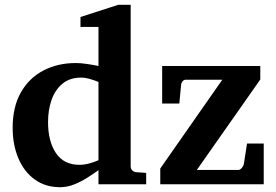

<svg xmlns="http://www.w3.org/2000/svg" viewBox="-20 -760 1140 792"><path d="M583 0H386.2V-58.1Q366.7 -43.9 341.1 -27.6Q315.4 -11.2 286.6 0.5Q257.8 12.2 228 12.2Q167 12.2 123 -19.8Q79.1 -51.8 55.7 -107.2Q32.2 -162.6 32.2 -232.9Q32.2 -318.8 65.9 -378.4Q99.6 -438 158.7 -469Q217.8 -500 293 -500Q314 -500 341.1 -495.8Q368.2 -491.7 386.2 -487.8V-648.9H312V-689.9L467.8 -740.2H519V-73.2Q519 -64 525.4 -57.4Q531.7 -50.8 541 -49.8L583 -46.9ZM386.2 -99.1V-421.9Q373 -427.7 352.3 -433.8Q331.5 -439.9 314.9 -439.9Q268.6 -439.9 238.3 -415.3Q208 -390.6 193.1 -349.1Q178.2 -307.6 178.2 -255.9Q178.2 -177.2 210.7 -128.7Q243.2 -80.1 308.1 -80.1Q328.1 -80.1 350.3 -86.4Q372.6 -92.8 386.2 -99.1ZM1067.9 0H641.1V-64.9L897 -431.2H746.1Q738.3 -431.2 732.7 -424.1Q727.1 -417 727.1 -410.2L719.7 -333H648.9V-487.8H1053.7V-432.1L792 -59.1H963.9Q970.7 -59.1 977.5 -67.4Q984.4 -75.7 985.8 -83L999 -168H1067.9Z"/></svg>

Font: Charis
Style: Bold
Weight: 700
Designer: Walt Agee, Miriam Martin, Annie Olsen, Victor Gaultney, Lorna Priest, Alan Ward, Bob Hallissy, Martin Hosken, Sharon Cor
Foundry: SIL Global
Version: Version 7.000